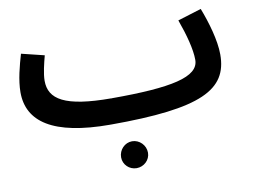

<svg xmlns="http://www.w3.org/2000/svg" viewBox="-73 -535 1159 879"><g transform="rotate(-10 506.0 -95.5)"><path d="M962 -208C962 -274 936 -362 910 -429L800 -395C826 -323 845 -253 845 -204C845 -124 716 -97 438 -97V-95L437 -97C219 -97 149 -143 149 -229C149 -262 161 -310 170 -344L64 -370C49 -319 31 -253 31 -196C31 -60 143 21 411 21L412 20V21C835 21 962 -45 962 -208ZM495 238C529 238 558 211 558 177C558 142 529 113 495 113C461 113 433 142 433 177C433 211 461 238 495 238Z"/></g></svg>

Font: Noto Sans Arabic UI Semi
Style: Regular
Weight: 600
Designer: Nadine Chahine - Monotype Design Team
Foundry: Monotype Imaging Inc.
Version: Version 1.900